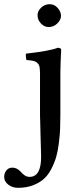

<svg xmlns="http://www.w3.org/2000/svg" viewBox="-81 -670 386 916"><path d="M109.9 -122.1V-315.9Q109.9 -338.4 107.7 -350.1Q105.5 -361.8 97.4 -369.4Q89.4 -377 78.4 -379.4Q67.4 -381.8 44.9 -383.8Q43.5 -388.7 42.5 -398.9Q41.5 -409.2 43 -414.1Q156.7 -426.8 193.8 -441.9Q210.9 -441.9 210.9 -432.1Q210.9 -430.7 210 -413.1Q209 -395.5 208 -369.1Q207 -342.8 207 -320.8V-122.1Q207 -84.5 205.8 -55.7Q204.6 -26.9 200 11.5Q195.3 49.8 187.3 77.9Q179.2 106 164.1 135.5Q148.9 165 128.2 183.6Q107.4 202.1 75.9 214.1Q44.4 226.1 4.9 226.1Q-22 226.1 -41.5 210.9Q-61 195.8 -61 174.8Q-61 155.3 -50.3 142.6Q-39.6 129.9 -22.9 129.9Q-8.8 129.9 2.4 136.7Q13.7 143.6 20.3 151.9Q26.9 160.2 37.4 167Q47.9 173.8 60.1 173.8Q115.2 173.8 115.2 78.1Q115.2 53.2 112.5 -20.8Q109.9 -94.7 109.9 -122.1ZM98.1 -597.2Q98.1 -617.2 115.2 -633.5Q132.3 -649.9 155.8 -649.9Q178.7 -649.9 194.3 -632.1Q210 -614.3 210 -594.2Q210 -575.7 192.6 -558.3Q175.3 -541 150.9 -541Q129.9 -541 114 -558.3Q98.1 -575.7 98.1 -597.2Z"/></svg>

Font: Common Serif Medium
Style: Regular
Weight: 500
Designer: Philipp H. Poll, Khaled Hosny
Foundry: Stefan Peev, Context Ltd.
Version: Version 1.026